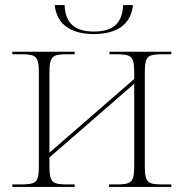

<svg xmlns="http://www.w3.org/2000/svg" viewBox="-20 -741 728 761"><path d="M352 -606C436 -606 499 -639 507 -721H468C465 -646 425 -616 352 -616C280 -616 239 -646 236 -721H197C205 -639 268 -606 352 -606ZM29 0H276V-10H253C188 -10 176 -15 176 -83V-117L512 -409V-83C512 -15 499 -10 436 -10H412V0H659V-10H629C566 -10 554 -15 554 -83V-453C554 -520 565 -526 629 -526H659V-536H414V-526H437C500 -526 512 -520 512 -453V-428L176 -136V-453C176 -520 189 -526 249 -526H276V-536H29V-526H60C122 -526 134 -520 134 -453V-83C134 -15 123 -10 56 -10H29Z"/></svg>

Font: Noto Serif Display ExtraLight
Style: Regular
Weight: 200
Designer: Monotype Design Team
Foundry: Monotype Imaging Inc.
Version: Version 2.009